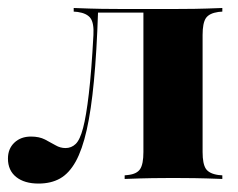

<svg xmlns="http://www.w3.org/2000/svg" viewBox="-51 -439 584 471"><path d="M373.4 -2.4Q349.2 -2.4 322.6 -2Q296 -1.6 254.8 0V-8.9L262.9 -9.7Q284.7 -12.1 292.7 -24.2Q300.8 -36.3 300.8 -66.1V-209.7H446V-66.1Q446 -37.1 454 -25Q462.1 -12.9 484.7 -9.7L494.4 -8.9V0Q452.4 -1.6 425.8 -2Q399.2 -2.4 373.4 -2.4ZM43.5 11.3Q8.9 11.3 -11.3 -4.8Q-31.5 -21 -31.5 -50Q-31.5 -74.2 -15.7 -89.1Q0 -104 25 -104Q45.2 -104 59.3 -96.8Q73.4 -89.5 85.1 -82.7Q96.8 -75.8 109.7 -75.8Q124.2 -75.8 134.7 -85.9Q145.2 -96 152.8 -125Q160.5 -154 166.9 -208.9Q173.4 -263.7 178.2 -353.2Q179.8 -382.3 171 -394.4Q162.1 -406.5 139.5 -409.7L129.8 -410.5V-419.4Q171.8 -417.7 198.8 -417.3Q225.8 -416.9 250.8 -416.9H260.5H373.4Q399.2 -416.9 425.8 -417.3Q452.4 -417.7 494.4 -419.4V-410.5L484.7 -409.7Q462.1 -406.5 454 -394.4Q446 -382.3 446 -353.2V-209.7H300.8V-409.7L303.2 -408.1H187.1L189.5 -409.7Q186.3 -312.1 179.4 -240.3Q172.6 -168.5 161.7 -120.2Q150.8 -71.8 134.7 -42.7Q118.5 -13.7 96.4 -1.2Q74.2 11.3 43.5 11.3Z"/></svg>

Font: Playfair 144pt SemiCondensed Black
Style: Regular
Weight: 900
Width: 4
Designer: Claus Eggers Sørensen
Foundry: Claus Eggers Sørensen
Version: Version 2.203